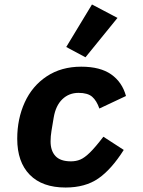

<svg xmlns="http://www.w3.org/2000/svg" viewBox="-20 -826 640 858"><path d="M57 -206Q57 -295 90.5 -368.5Q124 -442 189 -485Q254 -528 343 -528Q428 -528 477 -493.5Q526 -459 543 -397L424 -341Q412 -376 392 -393.5Q372 -411 331 -411Q288 -411 258.5 -382.5Q229 -354 220 -301L210 -241Q206 -217 206 -194Q206 -152 228 -128.5Q250 -105 297 -105Q320 -105 339 -113Q358 -121 382 -144.5Q406 -168 442 -215L533 -156Q478 -69 419.5 -28.5Q361 12 273 12Q169 12 113 -45Q57 -102 57 -206ZM362 -570 276 -616 391 -806 505 -746Z"/></svg>

Font: iA Writer Mono V
Style: Regular
Weight: 400
Italic angle: -9.5°
Designer: Mike Abbink, Paul van der Laan, Pieter van Rosmalen
Foundry: Bold Monday
Version: Version 2.000